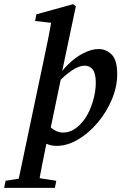

<svg xmlns="http://www.w3.org/2000/svg" viewBox="-77 -690 584 924"><path d="M4 214 133 -399Q145 -456 155 -504.5Q165 -553 172 -600L206 -576L92 -589L98 -621L275 -670L288 -660L219 -332L218 -320L158 -32L150 -17Q138 43 126.5 99.5Q115 156 106 214ZM102 -34 140 -106Q160 -80 181.5 -66Q203 -52 227 -52Q284 -52 332 -119Q355 -153 369.5 -200.5Q384 -248 384 -292Q384 -335 370 -354.5Q356 -374 330 -374Q303 -374 267.5 -350Q232 -326 196 -286L189 -300Q216 -346 252 -381Q288 -416 326.5 -435Q365 -454 397 -454Q434 -454 460.5 -427.5Q487 -401 487 -333Q487 -272 461 -210.5Q435 -149 392.5 -99Q350 -49 298.5 -18.5Q247 12 195 12Q168 12 146 1.5Q124 -9 102 -34ZM56 163H84L194 180L187 214H-57L-50 180Z"/></svg>

Font: Lisu Bosa ExtraBold
Style: Italic
Weight: 800
Italic angle: -19°
Designer: David Morse, Annie Olsen, Victor Gaultney, Frank Grießhammer (Latin)
Foundry: SIL International
Version: Version 2.000